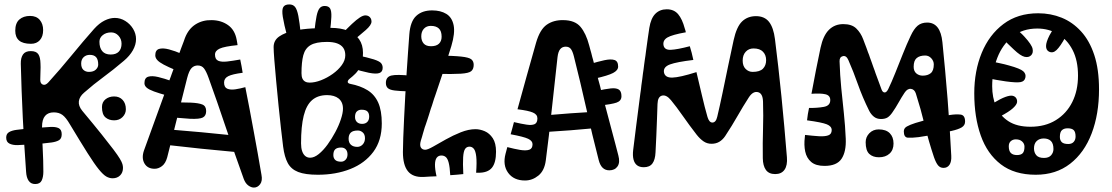

<svg xmlns="http://www.w3.org/2000/svg" viewBox="-20 -778 5028 868"><path d="M98 -1Q89 -124 83 -246.2Q77 -368.5 74 -490Q73.5 -516.5 84 -531.8Q94.5 -547 119 -547Q144 -547 153.2 -533Q162.5 -519 163 -491Q164 -474.5 163 -456.2Q162 -438 162 -417Q162 -400 173.8 -395.5Q185.5 -391 199 -406Q252.5 -465 304 -528Q355.5 -591 405.5 -647.5Q428.5 -673 452.5 -685Q476.5 -697 499 -697Q524.5 -697 546.5 -683.2Q568.5 -669.5 581.8 -647.5Q595 -625.5 595 -601.5Q595 -576 580.8 -550.8Q566.5 -525.5 540.5 -503.5Q490.5 -461 447.5 -429.5Q404.5 -398 360 -359Q339 -341 336.5 -320Q334 -299 352 -277Q405 -213.5 439 -171Q473 -128.5 492.8 -102.2Q512.5 -76 521.8 -60.5Q531 -45 533.5 -36Q536 -27 536 -19Q536 2 523 15Q510 28 489 28Q474.5 28 460.5 20Q446.5 12 426.8 -12.2Q407 -36.5 376 -85.5Q345 -134.5 296 -216Q278 -247 262.2 -258.5Q246.5 -270 223 -270Q197.5 -270 183.8 -254Q170 -238 170 -204Q170 -161.5 173 -107Q176 -52.5 176 -2Q176 22 168.5 38Q161 54 139 54Q119.5 54 109.5 39.2Q99.5 24.5 98 -1ZM496 -234Q472 -234 456.5 -247.5Q441 -261 441 -294Q441 -316.5 457 -329.2Q473 -342 496 -342Q520 -342 534.5 -326.2Q549 -310.5 549 -284Q549 -264 534.2 -249Q519.5 -234 496 -234ZM483.5 -687.5Q485 -686 486.5 -684.5Q488 -683 489.5 -681.5Q493.5 -678 491.2 -673Q489 -668 484.5 -662.5Q479.5 -657.5 474 -655Q468.5 -652.5 465.5 -655.5Q464 -657 463 -658Q462 -659 460.5 -660.5Q456 -665 457.5 -671.2Q459 -677.5 463.5 -682.5Q468 -687 474.2 -688.8Q480.5 -690.5 483.5 -687.5ZM426.5 -640.5 409.5 -617.5Q406.5 -620.5 407.2 -624.2Q408 -628 412.5 -634.5Q418 -640.5 420.8 -641.2Q423.5 -642 426.5 -640.5ZM55 -191Q91 -195.5 129 -198.8Q167 -202 206 -204Q231 -205.5 245 -198.8Q259 -192 259 -171Q259 -151.5 246.8 -144.2Q234.5 -137 214 -134Q176 -129 137.2 -126.2Q98.5 -123.5 60 -122Q37.5 -121.5 22.8 -128.8Q8 -136 8 -156Q8 -172.5 20.2 -180.2Q32.5 -188 55 -191ZM120 -580Q83.5 -580 66.2 -595Q49 -610 49 -639Q49 -673.5 67.5 -689.8Q86 -706 116 -706Q144.5 -706 159.8 -688Q175 -670 175 -642Q175 -613 160.2 -596.5Q145.5 -580 120 -580ZM382 -453Q402.5 -453 413.2 -463.2Q424 -473.5 424 -486Q424 -508.5 414.8 -519.2Q405.5 -530 386 -530Q369 -530 358 -519.5Q347 -509 347 -491Q347 -471.5 357 -462.2Q367 -453 382 -453ZM480.5 -531.5Q504.5 -531.5 517 -544.5Q529.5 -557.5 529.5 -580.5Q529.5 -601.5 515.8 -616.5Q502 -631.5 482.5 -631.5Q459.5 -631.5 444.5 -619.2Q429.5 -607 429.5 -589.5Q429.5 -562 442.2 -546.8Q455 -531.5 480.5 -531.5Z M631 -98Q638 -117.5 655 -164.2Q672 -211 694 -271.8Q716 -332.5 738 -393Q740 -397.5 741.5 -402Q743 -406.5 744.5 -410.8Q746 -415 747.5 -419.5Q750 -425.5 752.2 -431.8Q754.5 -438 756.5 -444Q762.5 -460 768 -475.2Q773.5 -490.5 778.5 -504.5Q780.5 -509 782 -513.2Q783.5 -517.5 785 -521.8Q786.5 -526 788 -530Q790.5 -537.5 793.2 -544.2Q796 -551 798 -557.5Q806 -578.5 810.8 -591.2Q815.5 -604 816 -606Q832 -647.5 864 -667.8Q896 -688 937 -687Q980 -686.5 1011 -664.5Q1042 -642.5 1050 -598Q1051 -592 1052.2 -586Q1053.5 -580 1054 -574Q994 -568 973 -558.2Q952 -548.5 952 -531Q952 -509.5 966.8 -503.2Q981.5 -497 1007.2 -500Q1033 -503 1066 -509Q1069 -494 1072 -479Q1075 -464 1077 -449Q1030.5 -443 1011.8 -433.5Q993 -424 993 -405Q993 -383 1007.5 -377Q1022 -371 1044 -374.2Q1066 -377.5 1089 -384Q1099 -334 1108.5 -284Q1118 -234 1127 -184.5Q1136 -135 1145 -85.8Q1154 -36.5 1162 12Q1167.5 39.5 1156 54.8Q1144.5 70 1128 70Q1115.5 70 1102.5 60.5Q1089.5 51 1082 31Q1041.5 -81 1001.5 -200.2Q961.5 -319.5 923 -426Q912.5 -455.5 902.2 -468.8Q892 -482 874 -482Q857 -482 845.8 -470Q834.5 -458 826 -425Q803 -336 780.5 -244Q758 -152 736 -67Q728.5 -39.5 712.5 -27.2Q696.5 -15 679 -15Q647 -15 633 -39.2Q619 -63.5 631 -98ZM732 -251 751 -314Q774.5 -315 797.2 -315Q820 -315 843 -314Q877.5 -312.5 894.8 -305.5Q912 -298.5 912 -276Q912 -254.5 897 -246.8Q882 -239 839 -241Q812 -242.5 785.2 -245.2Q758.5 -248 732 -251ZM742 -122Q719 -125 705 -134.5Q691 -144 691 -159Q691 -182.5 709.2 -188.5Q727.5 -194.5 753 -192Q818.5 -187 890.2 -180.2Q962 -173.5 1033 -166L1053 -90Q969 -97.5 889.2 -105.8Q809.5 -114 742 -122ZM774 -461Q740.5 -475 720.2 -485.8Q700 -496.5 691 -506.5Q682 -516.5 682 -528Q682 -551.5 699 -556.8Q716 -562 743.8 -554.8Q771.5 -547.5 802.5 -534ZM739 -345Q699.5 -356 676.2 -364.5Q653 -373 643 -381.8Q633 -390.5 633 -402Q633 -426 650 -431.2Q667 -436.5 695.2 -429.8Q723.5 -423 757 -411ZM1020 -246 1005 -321Q1030.5 -325.5 1046.2 -325.2Q1062 -325 1069 -314.2Q1076 -303.5 1076 -277Q1076 -258.5 1062 -253.5Q1048 -248.5 1020 -246ZM1056 -86 1041 -166Q1067 -171.5 1082.5 -170.5Q1098 -169.5 1105 -157.5Q1112 -145.5 1112 -118Q1112 -98 1098 -92.8Q1084 -87.5 1056 -86Z M1260 -115Q1256 -146 1250.5 -195.2Q1245 -244.5 1239.2 -301.2Q1233.5 -358 1228.5 -412Q1223.5 -466 1220.2 -507Q1217 -548 1217 -565Q1217 -595.5 1242.2 -613Q1267.5 -630.5 1307.2 -638.8Q1347 -647 1391.8 -649.5Q1436.5 -652 1476 -652Q1521 -652 1553.5 -638.8Q1586 -625.5 1603.5 -600.5Q1621 -575.5 1621 -539Q1621 -503 1610.5 -480.5Q1600 -458 1586.5 -444.8Q1573 -431.5 1562.5 -423.5Q1552 -415.5 1552 -408Q1552 -404.5 1555 -402.2Q1558 -400 1563 -399Q1609.5 -390 1641.5 -370.2Q1673.5 -350.5 1689.8 -314.2Q1706 -278 1706 -220Q1706 -143 1667.8 -91.5Q1629.5 -40 1564 -14Q1498.5 12 1417 12Q1360 12 1328 -0.5Q1296 -13 1281 -40.8Q1266 -68.5 1260 -115ZM1458 -588.5Q1408.5 -588.5 1384 -574Q1359.5 -559.5 1351.2 -528.2Q1343 -497 1343 -447Q1343 -432 1347.2 -422.8Q1351.5 -413.5 1359.8 -409Q1368 -404.5 1379.5 -404.5Q1403.5 -404.5 1431.2 -415.2Q1459 -426 1484 -443.8Q1509 -461.5 1525 -483.5Q1541 -505.5 1541 -528Q1541 -548.5 1531.8 -561.8Q1522.5 -575 1504.2 -581.8Q1486 -588.5 1458 -588.5ZM1341 -130Q1341 -109 1346 -94.5Q1351 -80 1360.2 -72.5Q1369.5 -65 1382 -65Q1400.5 -65 1421 -81.5Q1441.5 -98 1460.8 -124.5Q1480 -151 1496 -181Q1512 -211 1521.2 -239.2Q1530.5 -267.5 1530.5 -286.5Q1530.5 -302.5 1525.2 -314Q1520 -325.5 1510.5 -333Q1501 -340.5 1488 -344.2Q1475 -348 1459 -348Q1417 -348 1391 -325.5Q1365 -303 1353 -254.8Q1341 -206.5 1341 -130ZM1617 -218Q1632 -218 1640.5 -226.8Q1649 -235.5 1649 -251Q1649 -266 1641.2 -274Q1633.5 -282 1614 -282Q1601.5 -282 1593.2 -274.2Q1585 -266.5 1585 -249Q1585 -235 1593.5 -226.5Q1602 -218 1617 -218ZM1595 -114Q1609.5 -114 1619.8 -125Q1630 -136 1630 -153Q1630 -170.5 1620 -179.2Q1610 -188 1598 -188Q1575.5 -188 1565.8 -178.5Q1556 -169 1556 -151Q1556 -133 1566.5 -123.5Q1577 -114 1595 -114ZM1522 -47Q1534 -47 1542.5 -56Q1551 -65 1551 -80Q1551 -94.5 1543.2 -102.8Q1535.5 -111 1522 -111Q1504 -111 1495.5 -103Q1487 -95 1487 -77Q1487 -63.5 1495.2 -55.2Q1503.5 -47 1522 -47ZM1340 -622 1279 -611Q1263.5 -670 1258.5 -701.8Q1253.5 -733.5 1260.5 -745.8Q1267.5 -758 1288 -758Q1304.5 -758 1313.8 -746.8Q1323 -735.5 1328.8 -706Q1334.5 -676.5 1340 -622ZM1471 -629 1401 -633Q1406 -680 1411.2 -705.5Q1416.5 -731 1425 -741Q1433.5 -751 1447.5 -751Q1465.5 -751 1472.2 -739.8Q1479 -728.5 1478 -701.8Q1477 -675 1471 -629ZM1555 -577 1522 -621Q1550.5 -650.5 1571.2 -670Q1592 -689.5 1606.8 -699Q1621.5 -708.5 1632 -708.5Q1640 -708.5 1646.2 -705Q1652.5 -701.5 1656 -695.2Q1659.5 -689 1659.5 -680.5Q1659.5 -665 1634 -642.5Q1608.5 -620 1555 -577ZM1523 -595 1476 -607Q1478 -617 1480.5 -623.8Q1483 -630.5 1487 -633.8Q1491 -637 1497 -637Q1510.5 -637 1518.5 -632.2Q1526.5 -627.5 1528 -618.2Q1529.5 -609 1523 -595ZM1601 -542Q1596 -540.5 1590.5 -538.5Q1585 -536.5 1579 -534Q1568.5 -530.5 1562.5 -533.5Q1556.5 -536.5 1551 -549Q1548 -556 1549 -563.5Q1550 -571 1556 -574Q1560.5 -577 1567 -580.5Q1573.5 -584 1580 -586Q1585 -588 1589.8 -586.5Q1594.5 -585 1598.8 -581Q1603 -577 1606 -571Q1608.5 -565.5 1609.2 -559.8Q1610 -554 1608 -549.2Q1606 -544.5 1601 -542ZM1562 -472 1586 -530Q1644 -518 1670 -509.5Q1696 -501 1703 -492.2Q1710 -483.5 1710 -471.5Q1710 -453 1695 -447.8Q1680 -442.5 1647.5 -449Q1615 -455.5 1562 -472ZM1374 -22Q1372.5 -20 1371.5 -18.2Q1370.5 -16.5 1369 -14Q1362.5 -3.5 1352.8 -1.2Q1343 1 1334 -1Q1323 -5 1316 -15Q1309 -25 1315 -36Q1316 -38 1317 -40Q1318 -42 1319 -44Q1320 -46 1321 -48Q1328 -61 1340.8 -62.5Q1353.5 -64 1363 -58Q1372 -53 1376.5 -42.8Q1381 -32.5 1374 -22Z M1894.5 22Q1846.5 24 1824 -4Q1801.5 -32 1801.5 -90.5Q1801.5 -115 1803 -154.2Q1804.5 -193.5 1806.8 -242Q1809 -290.5 1812 -343Q1815 -395.5 1818.2 -447.2Q1821.5 -499 1824.8 -544.2Q1828 -589.5 1830.5 -623Q1835 -681.5 1861.8 -706.2Q1888.5 -731 1933.5 -731Q1972 -731 1997.8 -715.2Q2023.5 -699.5 2030.8 -664Q2038 -628.5 2020.5 -570Q2003.5 -514 1985 -457.5Q1966.5 -401 1947.5 -346Q1944.5 -338.5 1942.2 -331Q1940 -323.5 1937.5 -316Q1935.5 -308.5 1932.8 -301Q1930 -293.5 1927.5 -286Q1924 -273.5 1919.8 -260.8Q1915.5 -248 1911.5 -235Q1909.5 -229.5 1907.8 -224Q1906 -218.5 1904.2 -213.2Q1902.5 -208 1900.5 -203Q1899 -198.5 1897.8 -194Q1896.5 -189.5 1895.2 -185Q1894 -180.5 1892.5 -176Q1890.5 -168 1887.8 -159.2Q1885 -150.5 1882.5 -142Q1876.5 -121 1882.8 -111Q1889 -101 1902.5 -101Q1913 -101 1937.8 -115Q1962.5 -129 1995.2 -147.5Q2028 -166 2063.2 -180Q2098.5 -194 2129.5 -194Q2150 -194 2171.5 -184.8Q2193 -175.5 2207.8 -153.2Q2222.5 -131 2222.5 -92Q2222.5 -42.5 2204 -19.8Q2185.5 3 2143.5 3Q2140.5 3 2137.8 3Q2135 3 2132.5 3Q2136 -45 2133 -70.5Q2130 -96 2122 -105.5Q2114 -115 2102.5 -115Q2089.5 -115 2082.5 -104.5Q2075.5 -94 2073.8 -67Q2072 -40 2074.5 9Q2060.5 10.5 2045.5 11.8Q2030.5 13 2015.5 14Q2013.5 -23 2008.5 -42.2Q2003.5 -61.5 1995.2 -68.2Q1987 -75 1975.5 -75Q1962 -75 1954.5 -65.2Q1947 -55.5 1946.5 -34.8Q1946 -14 1953.5 19Q1938.5 19.5 1924 20.2Q1909.5 21 1894.5 22ZM1826.5 -365Q1787 -366 1764.8 -368.8Q1742.5 -371.5 1733.5 -379.5Q1724.5 -387.5 1724.5 -403Q1724.5 -430.5 1749.2 -436.5Q1774 -442.5 1838.5 -435.5ZM1954.5 -444 1958.5 -527Q2030.5 -526 2065.2 -522.2Q2100 -518.5 2110.8 -509.8Q2121.5 -501 2121.5 -485Q2121.5 -465.5 2110.2 -456.2Q2099 -447 2063.2 -444.8Q2027.5 -442.5 1954.5 -444ZM1928.5 -569Q1952.5 -569 1964.5 -580.5Q1976.5 -592 1976.5 -612Q1976.5 -637.5 1964 -649.2Q1951.5 -661 1927.5 -661Q1908 -661 1896.2 -648Q1884.5 -635 1884.5 -614Q1884.5 -594 1895.2 -581.5Q1906 -569 1928.5 -569ZM1879.5 -408 1880.5 -472Q1892.5 -472 1899.8 -469.5Q1907 -467 1910.2 -459.8Q1913.5 -452.5 1913.5 -439Q1913.5 -419.5 1904.5 -413.8Q1895.5 -408 1879.5 -408ZM2200.5 -44 2143.5 -60Q2148 -75 2152 -85Q2156 -95 2163.2 -98.5Q2170.5 -102 2184.5 -98Q2197 -95 2202 -88.2Q2207 -81.5 2206.2 -70.5Q2205.5 -59.5 2200.5 -44Z M2265.5 -83Q2267 -88 2268.2 -93Q2269.5 -98 2270.8 -103Q2272 -108 2273.5 -113Q2306 -104.5 2331.8 -100.2Q2357.5 -96 2372.5 -101Q2387.5 -106 2387.5 -126Q2387.5 -141 2367.8 -150.5Q2348 -160 2288.5 -171Q2292.5 -184.5 2296.2 -198.5Q2300 -212.5 2303.5 -226Q2337 -218 2360.8 -214.5Q2384.5 -211 2397 -216.8Q2409.5 -222.5 2409.5 -243Q2409.5 -260.5 2389.2 -269.2Q2369 -278 2319.5 -284Q2340 -358.5 2361 -434Q2382 -509.5 2403.5 -585Q2421 -645 2452 -666.5Q2483 -688 2527 -687Q2579.5 -686.5 2604.5 -656.5Q2629.5 -626.5 2643.5 -573Q2644.5 -569 2646 -563.8Q2647.5 -558.5 2649 -552.5Q2651 -546 2653.2 -537.8Q2655.5 -529.5 2657.5 -520.5Q2659 -515.5 2660.5 -510.2Q2662 -505 2663.2 -499.8Q2664.5 -494.5 2666 -489Q2668.5 -479.5 2671.2 -469Q2674 -458.5 2677 -447.5Q2679.5 -437.5 2682.2 -427.2Q2685 -417 2688 -406.5Q2689.5 -401.5 2690.8 -396.2Q2692 -391 2693.5 -386Q2695 -381 2696 -375.5Q2707.5 -332 2719.5 -287.2Q2731.5 -242.5 2742.2 -201.5Q2753 -160.5 2761.8 -127.8Q2770.5 -95 2775.5 -75Q2784 -43.5 2771.8 -25.8Q2759.5 -8 2734.5 -8Q2716.5 -8 2704.5 -19.5Q2692.5 -31 2686.5 -55Q2657.5 -167 2630.8 -286.5Q2604 -406 2574.5 -523Q2568.5 -547 2560.5 -557Q2552.5 -567 2537.5 -567Q2522 -567 2512.8 -556Q2503.5 -545 2500.5 -520Q2487 -403 2474.5 -283.2Q2462 -163.5 2447.5 -53Q2441.5 -6.5 2414 15.8Q2386.5 38 2353.5 38Q2302.5 38 2277.2 3.2Q2252 -31.5 2265.5 -83ZM2457.5 -182 2462.5 -258Q2512 -262.5 2560.2 -265.8Q2608.5 -269 2656.5 -272Q2689 -274.5 2699.8 -261.8Q2710.5 -249 2710.5 -234Q2710.5 -221.5 2701.5 -211.2Q2692.5 -201 2662.5 -198Q2611 -193 2559.5 -189Q2508 -185 2457.5 -182ZM2720.5 -121Q2709.5 -122.5 2703 -131Q2696.5 -139.5 2696.5 -150Q2696.5 -160.5 2703.2 -169.2Q2710 -178 2723.5 -178Q2726 -178 2728.2 -178Q2730.5 -178 2732.5 -178L2745.5 -119Q2739.5 -119 2732.8 -119.8Q2726 -120.5 2720.5 -121ZM2323.5 -2Q2313 -7 2308.8 -12.8Q2304.5 -18.5 2304 -25.8Q2303.5 -33 2303.5 -42Q2303.5 -59.5 2310.2 -67.8Q2317 -76 2328 -77.2Q2339 -78.5 2352.5 -75ZM2332.5 3Q2316.5 0.5 2308 -3.5Q2299.5 -7.5 2296.5 -16.2Q2293.5 -25 2293.5 -41Q2293.5 -56.5 2302 -62.8Q2310.5 -69 2324 -69Q2337.5 -69 2352.5 -66ZM2670.5 -423 2648.5 -489Q2684 -499.5 2712.5 -505.8Q2741 -512 2757.8 -506.8Q2774.5 -501.5 2774.5 -477Q2774.5 -460 2751.5 -448Q2728.5 -436 2670.5 -423ZM2691.5 -301 2681.5 -368Q2716.5 -375.5 2740.5 -378.2Q2764.5 -381 2777 -373.5Q2789.5 -366 2789.5 -343Q2789.5 -322 2767.5 -314.2Q2745.5 -306.5 2691.5 -301Z M2842.5 -100Q2847 -136.5 2855.8 -206.8Q2864.5 -277 2875 -356Q2876 -362 2876.8 -367.8Q2877.5 -373.5 2878.2 -379.5Q2879 -385.5 2879.5 -391.5Q2880.5 -400 2881.8 -408Q2883 -416 2884 -424Q2885 -434.5 2886.5 -444.8Q2888 -455 2889.5 -465Q2891 -476 2892.2 -486.5Q2893.5 -497 2895 -507Q2896.5 -517 2898 -527Q2899.5 -537 2900.5 -546.5Q2905 -579.5 2908.8 -606.5Q2912.5 -633.5 2915.5 -652Q2922.5 -695.5 2942.8 -715.8Q2963 -736 2994.5 -736Q3027 -736 3045.8 -713.8Q3064.5 -691.5 3075.5 -650Q3077 -645.5 3078.5 -640.8Q3080 -636 3080.5 -632Q3018.5 -621 2997.2 -608.5Q2976 -596 2979.5 -574Q2983.5 -551.5 3012.5 -552.8Q3041.5 -554 3098.5 -569Q3103 -555 3107 -539.2Q3111 -523.5 3114.5 -507Q3039.5 -498 3009 -486.8Q2978.5 -475.5 2981.5 -452Q2985.5 -426.5 3019.2 -427.2Q3053 -428 3128.5 -452Q3141.5 -398.5 3153.5 -346.2Q3165.5 -294 3178.5 -249Q3186 -224 3200.5 -224Q3216.5 -224 3222.5 -250Q3234 -298 3246.5 -358Q3259 -418 3271.8 -480Q3284.5 -542 3296.5 -596Q3310 -657.5 3335 -681.2Q3360 -705 3397.5 -705Q3436.5 -705 3456.8 -679Q3477 -653 3483.5 -601Q3499 -479 3512.8 -341.8Q3526.5 -204.5 3537.5 -67Q3540.5 -30.5 3526.8 -10.8Q3513 9 3484.5 9Q3456 9 3442.5 -9.8Q3429 -28.5 3428.5 -63Q3427.5 -133 3429.5 -193.8Q3431.5 -254.5 3429.5 -318Q3428.5 -356.5 3406.2 -361.5Q3384 -366.5 3365.5 -338Q3339 -297 3314.2 -253.5Q3289.5 -210 3258.5 -163Q3247.5 -146.5 3232.2 -137.2Q3217 -128 3196.5 -128Q3176.5 -128 3160.5 -139Q3144.5 -150 3129.5 -169Q3096.5 -211.5 3067 -253.8Q3037.5 -296 3013.5 -325Q2992.5 -350.5 2973 -345.8Q2953.5 -341 2952.5 -308Q2951.5 -278.5 2950.2 -241.5Q2949 -204.5 2947.2 -165.2Q2945.5 -126 2943.5 -89Q2942 -56 2929.5 -39Q2917 -22 2890.5 -22Q2871.5 -22 2860 -30.8Q2848.5 -39.5 2844 -57Q2839.5 -74.5 2842.5 -100ZM3382.5 -453Q3415 -453 3429.2 -467.5Q3443.5 -482 3443.5 -506Q3443.5 -529.5 3429.2 -544.2Q3415 -559 3386.5 -559Q3365 -559 3351.2 -544Q3337.5 -529 3337.5 -504Q3337.5 -479.5 3351 -466.2Q3364.5 -453 3382.5 -453ZM3200.5 -161Q3185.5 -161 3176.5 -168.8Q3167.5 -176.5 3167.5 -192Q3167.5 -205 3176.5 -213Q3185.5 -221 3200.5 -221Q3212 -221 3219.8 -212.5Q3227.5 -204 3227.5 -194Q3227.5 -177 3219 -169Q3210.5 -161 3200.5 -161ZM3502.5 -63Q3497.5 -63 3492.2 -63Q3487 -63 3481.5 -63Q3472.5 -63 3465 -69Q3457.5 -75 3457.5 -95Q3457.5 -112.5 3467.2 -118.2Q3477 -124 3483.5 -124Q3488 -124 3493 -124Q3498 -124 3502.5 -124Q3515.5 -123.5 3522 -113.2Q3528.5 -103 3528.5 -91Q3528.5 -76 3522 -69.5Q3515.5 -63 3502.5 -63Z M3618.5 -158Q3618.5 -160.5 3619 -163.2Q3619.5 -166 3619.5 -168Q3654 -164 3681.2 -162.2Q3708.5 -160.5 3724.2 -166Q3740 -171.5 3740 -190Q3740 -207 3717.8 -216Q3695.5 -225 3628.5 -234Q3630 -248.5 3632.2 -262.2Q3634.5 -276 3637.5 -290Q3674.5 -289.5 3704 -294.8Q3733.5 -300 3733.5 -325.5Q3733.5 -346.5 3711.8 -351.8Q3690 -357 3648.5 -354Q3658.5 -408 3668.8 -460.8Q3679 -513.5 3689.5 -562Q3701.5 -617.5 3727.5 -643.2Q3753.5 -669 3792.5 -669Q3831 -669 3851.2 -649.2Q3871.5 -629.5 3882.5 -600Q3885 -593.5 3888.5 -584Q3892 -574.5 3896.5 -563Q3898.5 -558 3900.2 -552.8Q3902 -547.5 3904 -542Q3906.5 -536 3908.8 -530Q3911 -524 3913 -517.5Q3915.5 -511 3918 -504Q3920.5 -497 3923 -490Q3924.5 -485.5 3926.2 -480.8Q3928 -476 3929.5 -471.5Q3932 -465.5 3934 -459.5Q3936 -453.5 3938 -447.5Q3946.5 -424.5 3953.8 -404.8Q3961 -385 3965.5 -373Q3970.5 -360 3979.5 -360Q3988 -360 3995.5 -375Q4010.5 -406 4027.5 -448.5Q4044.5 -491 4062 -535Q4079.5 -579 4096.5 -615Q4111.5 -647.5 4128.5 -661.8Q4145.5 -676 4171.5 -676Q4201.5 -676 4218.8 -653.8Q4236 -631.5 4240.5 -587Q4253.5 -459.5 4263.8 -331.2Q4274 -203 4280.5 -74Q4282 -47 4272.5 -33Q4263 -19 4245.5 -19Q4230.5 -19 4221 -30.2Q4211.5 -41.5 4202.5 -67Q4178 -140 4160.5 -212.2Q4143 -284.5 4120.5 -355Q4114.5 -374 4098.5 -376.2Q4082.5 -378.5 4069.5 -359Q4055.5 -338 4042.2 -314.2Q4029 -290.5 4014.5 -270Q4004 -254.5 3992.8 -247.2Q3981.5 -240 3962.5 -240Q3944 -240 3931 -250.2Q3918 -260.5 3909.5 -277Q3879 -338.5 3858.5 -396.8Q3838 -455 3815.5 -506Q3806 -528 3790.5 -524.2Q3775 -520.5 3775.5 -501Q3777.5 -438 3783.2 -380.2Q3789 -322.5 3795 -266Q3801 -209.5 3803.5 -151Q3806 -92.5 3784.5 -60.2Q3763 -28 3707.5 -28Q3668 -28 3647.2 -45.8Q3626.5 -63.5 3620.2 -93Q3614 -122.5 3618.5 -158ZM4151.5 -436Q4174 -436 4187.8 -447.2Q4201.5 -458.5 4201.5 -487Q4201.5 -502 4190.2 -514.5Q4179 -527 4162.5 -527Q4138 -527 4124.2 -515.5Q4110.5 -504 4110.5 -476Q4110.5 -456.5 4122.5 -446.2Q4134.5 -436 4151.5 -436ZM3953.5 -67Q3926 -67 3909.8 -82.2Q3893.5 -97.5 3893.5 -135Q3893.5 -158.5 3910.2 -175.8Q3927 -193 3952.5 -193Q3985.5 -193 4002.5 -175.8Q4019.5 -158.5 4019.5 -129Q4019.5 -100 4001.5 -83.5Q3983.5 -67 3953.5 -67ZM4281.5 -186Q4244 -178 4207 -170.8Q4170 -163.5 4132.5 -158Q4103.5 -154.5 4084.8 -155.5Q4066 -156.5 4066 -184Q4066 -198.5 4079.8 -206.2Q4093.5 -214 4118.5 -222Q4156 -233.5 4194.5 -242.5Q4233 -251.5 4273.5 -258Q4302 -262.5 4322.5 -260Q4343 -257.5 4343 -228.5Q4343 -211.5 4327.8 -202.2Q4312.5 -193 4281.5 -186Z M4662.5 12Q4566 12 4504.5 -35.2Q4443 -82.5 4413.8 -165.5Q4384.5 -248.5 4384.5 -356Q4384.5 -457 4418.2 -539Q4452 -621 4516.5 -669.5Q4581 -718 4673.5 -718Q4730 -718 4779.5 -698Q4829 -678 4867.2 -636.2Q4905.5 -594.5 4927 -529.5Q4948.5 -464.5 4948.5 -374Q4948.5 -262 4915.2 -174.8Q4882 -87.5 4818 -37.8Q4754 12 4662.5 12ZM4638.5 -205Q4705 -205 4753.2 -234.8Q4801.5 -264.5 4827.5 -316.5Q4853.5 -368.5 4853.5 -436Q4853.5 -504.5 4829 -552Q4804.5 -599.5 4762.8 -624.2Q4721 -649 4669.5 -649Q4603 -649 4557.5 -612.8Q4512 -576.5 4488.8 -517Q4465.5 -457.5 4465.5 -388Q4465.5 -337.5 4483.2 -296Q4501 -254.5 4539.2 -229.8Q4577.5 -205 4638.5 -205ZM4806.5 -198Q4790 -198 4780.8 -189.5Q4771.5 -181 4771.5 -159Q4771.5 -144 4780 -135.5Q4788.5 -127 4809.5 -127Q4825.5 -127 4834 -136.5Q4842.5 -146 4842.5 -161Q4842.5 -181.5 4834 -189.8Q4825.5 -198 4806.5 -198ZM4698.5 -152Q4679 -152 4666.8 -140.5Q4654.5 -129 4654.5 -107Q4654.5 -88.5 4665 -76.2Q4675.5 -64 4699.5 -64Q4721.5 -64 4732 -76.2Q4742.5 -88.5 4742.5 -104Q4742.5 -129.5 4730.8 -140.8Q4719 -152 4698.5 -152ZM4572.5 -148Q4559 -148 4549.8 -140Q4540.5 -132 4540.5 -117Q4540.5 -95.5 4550 -86.2Q4559.5 -77 4577.5 -77Q4595.5 -77 4603.5 -85.5Q4611.5 -94 4611.5 -115Q4611.5 -128.5 4601 -138.2Q4590.5 -148 4572.5 -148ZM4814.5 -644Q4810 -636 4805.5 -627.2Q4801 -618.5 4796.5 -610Q4773.5 -568 4756.5 -551.8Q4739.5 -535.5 4721.5 -545Q4709 -552 4709 -569.8Q4709 -587.5 4724.5 -618Q4737.5 -641.5 4743.8 -651.5Q4750 -661.5 4754.5 -669Q4761.5 -680.5 4773.5 -681.5Q4785.5 -682.5 4796.5 -677Q4807 -672 4813 -662.5Q4819 -653 4814.5 -644ZM4574.5 -647Q4583.5 -639 4593 -630.5Q4602.5 -622 4611.5 -612Q4644.5 -576 4648.2 -557.2Q4652 -538.5 4641.5 -528Q4630.5 -517 4612 -521.2Q4593.5 -525.5 4563.5 -554Q4545.5 -570.5 4535.2 -581Q4525 -591.5 4516.5 -602Q4510.5 -610.5 4514.5 -622.2Q4518.5 -634 4526.5 -642Q4535.5 -652 4549 -655.2Q4562.5 -658.5 4574.5 -647ZM4458.5 -501Q4479.5 -496.5 4500 -492.2Q4520.5 -488 4541.5 -482Q4592.5 -468 4606 -455.8Q4619.5 -443.5 4615.5 -427Q4612 -410 4593.5 -406.8Q4575 -403.5 4527.5 -410Q4506.5 -413 4485 -416.8Q4463.5 -420.5 4442.5 -425Q4429 -428 4425 -442Q4421 -456 4424.5 -470Q4427.5 -484.5 4436.8 -494Q4446 -503.5 4458.5 -501ZM4445.5 -296Q4451 -300 4456.8 -303.2Q4462.5 -306.5 4467.5 -310Q4504.5 -332.5 4525.8 -340Q4547 -347.5 4557.8 -345Q4568.5 -342.5 4573.5 -335Q4579.5 -326.5 4577.8 -315.2Q4576 -304 4559 -288.5Q4542 -273 4502.5 -252Q4496 -248.5 4488.8 -244.8Q4481.5 -241 4474.5 -237Q4462.5 -231 4452.2 -236.2Q4442 -241.5 4436.5 -252Q4431.5 -262.5 4432.5 -275.5Q4433.5 -288.5 4445.5 -296ZM4895.5 -522Q4903 -523.5 4908.8 -515.5Q4914.5 -507.5 4917.5 -496Q4920.5 -482 4919 -469Q4917.5 -456 4908.5 -455Q4906.5 -455 4904.2 -454.5Q4902 -454 4899.5 -454Q4890.5 -453.5 4884.8 -463.2Q4879 -473 4876.5 -485Q4875 -498 4878.2 -508.8Q4881.5 -519.5 4890.5 -521Q4892 -521 4893 -521.5Q4894 -522 4895.5 -522ZM4877.5 -289Q4880 -286 4882.2 -283.5Q4884.5 -281 4886.5 -278Q4892 -271.5 4889.2 -264.5Q4886.5 -257.5 4880.5 -252Q4874.5 -247.5 4867.5 -246.2Q4860.5 -245 4856.5 -251Q4853.5 -255.5 4850.5 -259.5Q4847.5 -263.5 4844.5 -268Q4838.5 -276.5 4841 -283.5Q4843.5 -290.5 4849.5 -294Q4855.5 -298 4863.5 -297.2Q4871.5 -296.5 4877.5 -289Z"/></svg>

Font: Kablammo
Style: Regular
Weight: 400
Designer: Travis Kochel, Lizy Gershenzon, Daria Petrova, Ethan Cohen
Foundry: Vectro Type Foundry
Version: Version 1.002